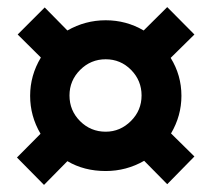

<svg xmlns="http://www.w3.org/2000/svg" viewBox="-20 -604 596 541"><path d="M64.9 -334Q64.9 -391.6 95.2 -441.9L29.8 -506.8L106 -583L169.9 -518.1Q220.2 -546.9 277.8 -546.9Q335.9 -546.9 384.8 -518.1L451.2 -584L527.8 -506.8L460.9 -440.9Q491.2 -392.1 491.2 -334Q491.2 -277.8 461.9 -228L527.8 -163.1L451.2 -85L386.2 -150.9Q335.9 -122.1 277.8 -122.1Q216.8 -122.1 169.9 -149.9L104 -83L27.8 -160.2L94.2 -227.1Q64.9 -276.9 64.9 -334ZM175.8 -335Q175.8 -292.5 205.6 -262.7Q235.4 -232.9 277.8 -232.9Q318.8 -232.9 349.1 -263.2Q378.9 -293 378.9 -335Q378.9 -377 349.4 -407Q319.8 -437 277.8 -437Q235.8 -437 205.8 -407Q175.8 -377 175.8 -335Z"/></svg>

Font: Libra Sans Modern
Style: Bold
Weight: 700
Foundry: Stefan Peev, Context Ltd
Version: Version 1.000